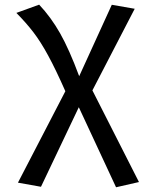

<svg xmlns="http://www.w3.org/2000/svg" viewBox="-20 -572 655 812"><path d="M370.8 -189.7 567.7 197.9 470.8 220 313.3 -118.5 153.3 217.9 55.9 200.5 256.4 -186.2Q215.9 -277.9 183.8 -336.9Q151.8 -395.9 121 -435.9Q90.3 -475.9 49.2 -517.4L145.6 -552.3Q195.4 -499.5 234.1 -431.3Q272.8 -363.1 314.9 -249.7L452.8 -551.8L549.7 -534.9Z"/></svg>

Font: Fira Code Fixed Retina
Style: Regular
Weight: 450
Monospace: yes
Designer: Carrois Corporate, Edenspiekermann AG, Nikita Prokopov
Foundry: Carrois Corporate, Edenspiekermann AG, Nikita Prokopov
Version: Version 5.002